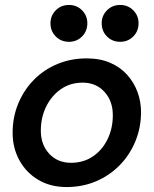

<svg xmlns="http://www.w3.org/2000/svg" viewBox="-20 -744 621 776"><path d="M249 12Q184 12 135 -17Q86 -46 58.5 -96Q31 -146 31 -207Q31 -271 54 -326Q77 -381 117.5 -422Q158 -463 212.5 -485.5Q267 -508 330 -508Q385 -508 426 -490Q467 -472 494.5 -441Q522 -410 536 -371.5Q550 -333 550 -291Q550 -228 527 -172.5Q504 -117 463 -75.5Q422 -34 367.5 -11Q313 12 249 12ZM267 -86Q317 -86 355 -111.5Q393 -137 414.5 -181Q436 -225 436 -278Q436 -336 402 -373Q368 -410 314 -410Q264 -410 226 -383.5Q188 -357 166.5 -313Q145 -269 145 -216Q145 -159 179 -122.5Q213 -86 267 -86ZM466 -575Q434 -575 412.5 -596.5Q391 -618 391 -650Q391 -681 412.5 -702.5Q434 -724 466 -724Q497 -724 518.5 -702.5Q540 -681 540 -650Q540 -618 518.5 -596.5Q497 -575 466 -575ZM259 -575Q227 -575 205.5 -596.5Q184 -618 184 -650Q184 -681 205.5 -702.5Q227 -724 259 -724Q290 -724 311.5 -702.5Q333 -681 333 -650Q333 -618 311.5 -596.5Q290 -575 259 -575Z"/></svg>

Font: Rethink Sans SemiBold
Style: Italic
Weight: 600
Italic angle: -10°
Designer: The Rethink Sans project authors (Hans Thiessen). DM Sans designed by Colophon Foundry.
Foundry: Rethink Communications LLC
Version: Version 1.001